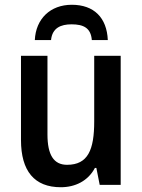

<svg xmlns="http://www.w3.org/2000/svg" viewBox="-20 -775 597 805"><path d="M281 -755C191 -755 130 -696 126 -607H194C199 -658 235 -673 280 -673C330 -673 361 -658 365 -607H432C428 -701 374 -755 281 -755ZM486 -541H375V-266C375 -147 349 -84 261 -84C205 -84 179 -126 179 -211V-541H68V-188C68 -58 124 10 235 10C295 10 349 -16 378 -71H384L398 0H486Z"/></svg>

Font: Noto Sans UI SemiCondensed Medium
Style: Regular
Weight: 500
Width: 4
Designer: Monotype Design Team
Foundry: Monotype Imaging Inc.
Version: Version 1.901